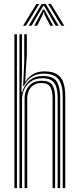

<svg xmlns="http://www.w3.org/2000/svg" viewBox="-20 -978 411 998"><path d="M306 0V-475.5Q306 -513.8 297.4 -540.5Q288.8 -567.2 267.1 -581.2Q245.5 -595.2 206.2 -595.2Q170.8 -595.2 145 -578.5Q119.2 -561.8 103.8 -530.5H100.2L106 -654.8V-800H119.5V-696L110.8 -554.2H113.2Q128.5 -579.2 153 -593.1Q177.5 -607 209.8 -607Q253 -607 276.6 -591.9Q300.2 -576.8 309.8 -547.9Q319.2 -519 319.2 -477.8V0ZM54.8 0V-800H68V0ZM107.8 0V-466Q107.8 -489.5 117.4 -510.6Q127 -531.8 146.6 -545Q166.2 -558.2 196.2 -558.2Q237.8 -558.2 252.1 -535.6Q266.5 -513 266.5 -471.2V0H253.2V-470.5Q253.2 -505.8 241.5 -526.1Q229.8 -546.5 194.5 -546.5Q169.8 -546.5 153.5 -535.2Q137.2 -524 129.4 -505.9Q121.5 -487.8 121.5 -466.8V0ZM81.2 0V-800H94V-602.5L91.5 -499.5H95Q107.5 -538.5 135 -561Q162.5 -583.5 203 -583Q257.2 -582.8 275 -553.9Q292.8 -525 292.8 -474.8V0H279.5V-473.2Q279.5 -520.5 262.9 -545.9Q246.2 -571.2 199 -571.2Q163.8 -571.2 140.6 -554.8Q117.5 -538.2 106 -513.6Q94.5 -489 94.5 -464.8V0ZM99.8 -844.2 169.2 -957.5H183.8L114.8 -844.2ZM129 -844.2 196.5 -957.5H217.5L285 -844.2H269.5L220.8 -928.2L209.8 -946.5H204.2L193 -928L144.2 -844.2ZM157.8 -844.2 194.5 -911.8 202.8 -928.2H211.2L219 -911.8L256.5 -844.2H241.2L210.8 -903L208.2 -913.5H205.5L203 -903L173 -844.2ZM299 -844.2 230.2 -957.5H244.8L314 -844.2Z"/></svg>

Font: Big Shoulders Inline Display Thin
Style: Regular
Weight: 400
Version: Version 2.002